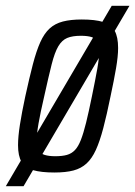

<svg xmlns="http://www.w3.org/2000/svg" viewBox="-47 -585 465 660"><path d="M-27 55 337 -565H398L34 55ZM140 8Q95 8 67 0Q39 -8 27 -28.5Q15 -49 15 -86Q15 -115 21.5 -156.5Q28 -198 40 -254Q54 -318 66 -364Q78 -410 91.5 -440Q105 -470 123.5 -487Q142 -504 169 -511Q196 -518 234 -518Q280 -518 307.5 -509.5Q335 -501 347 -479.5Q359 -458 359 -420Q359 -392 352 -351Q345 -310 333 -254Q320 -190 308 -144.5Q296 -99 282.5 -69.5Q269 -40 250.5 -23Q232 -6 205.5 1Q179 8 140 8ZM143 -48Q167 -48 183 -52.5Q199 -57 210.5 -69Q222 -81 231 -104Q240 -127 249 -163.5Q258 -200 269 -254Q281 -312 287.5 -349Q294 -386 294 -409Q294 -431 288 -442Q282 -453 268 -457.5Q254 -462 231 -462Q202 -462 184 -454.5Q166 -447 153.5 -426Q141 -405 130.5 -363.5Q120 -322 105 -254Q92 -198 85.5 -161Q79 -124 79 -100Q79 -79 85.5 -68Q92 -57 106.5 -52.5Q121 -48 143 -48Z"/></svg>

Font: Saira ExtraCondensed
Style: Italic
Weight: 400
Width: 2
Italic angle: -12°
Designer: Hector Gatti with collaboration of the Omnibus-Type team
Foundry: Omnibus-Type
Version: Version 1.101